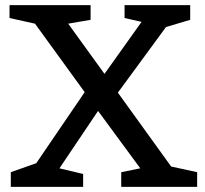

<svg xmlns="http://www.w3.org/2000/svg" viewBox="-20 -726 795 746"><path d="M746 0H451V-57L525 -72L361 -295L211 -72L303 -50V0H22V-57L121 -92L309 -368L116 -634L17 -656V-706H332V-649L245 -634L386 -439L530 -641L464 -656V-706H719V-649L625 -621L438 -366L645 -79L746 -57Z"/></svg>

Font: Belgrano
Style: Regular
Weight: 400
Version: Version 1.002